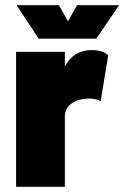

<svg xmlns="http://www.w3.org/2000/svg" viewBox="-20 -720 479 740"><path d="M351 -571 439 -700H277L242 -638L207 -700H44L129 -571ZM230 -463V-520H42V0H230V-271C230 -312 264 -331 293 -337C303 -339 313 -340 322 -340C344 -340 362 -335 368 -330L397 -507C388 -516 368 -527 334 -527C283 -527 250 -502 230 -463Z"/></svg>

Font: Arthouse Owned Black
Style: Regular
Weight: 900
Designer: Jeremy Tribby
Foundry: Tribby Type
Version: Version 1.000;PS 001.000;hotconv 1.0.88;makeotf.lib2.5.64775